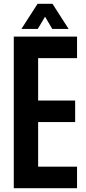

<svg xmlns="http://www.w3.org/2000/svg" viewBox="-20 -993 454 1013"><path d="M52.7 0V-800H386.5V-686.3H181.2V-462.4H376.5V-348.9H181.2V-113.7H386.5V0ZM93 -840.5 178.2 -972.8H257L341.9 -840.5H255.6L217.7 -905L179.4 -840.5Z"/></svg>

Font: Big Shoulders Thin
Style: Regular
Weight: 100
Version: Version 2.002